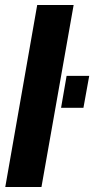

<svg xmlns="http://www.w3.org/2000/svg" viewBox="-20 -744 375 764"><path d="M1 0 128 -724H273L145 0ZM223 -315 245 -442H335L312 -315Z"/></svg>

Font: Archivo Condensed ExtraBold
Style: Italic
Weight: 800
Width: 3
Italic angle: -10°
Designer: Hector Gatti
Foundry: Omnibus-Type
Version: Version 2.001